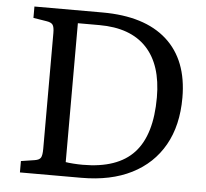

<svg xmlns="http://www.w3.org/2000/svg" viewBox="-51 -754 866 807"><g transform="rotate(5 382.5 -350.0)"><path d="M62 0V-48L120 -57Q139 -60 145 -70Q151 -80 151 -108V-596Q151 -621 144.5 -630.5Q138 -640 118 -643L62 -652V-700H349Q527 -700 621 -615.5Q715 -531 715 -372Q715 -255 668 -172Q621 -89 533 -44.5Q445 0 321 0ZM322 -55Q469 -55 538.5 -130.5Q608 -206 608 -364Q608 -502 540 -574Q472 -646 341 -646H250V-60Q261 -58 282 -56.5Q303 -55 322 -55Z"/></g></svg>

Font: Text Regular
Style: Regular
Weight: 400
Designer: Latin by Veronika Burian and Jose Scaglione. Greek by Irene Vlachou. Cyrillic by Vera Evstafieva.
Foundry: TypeTogether
Version: Version 3.002